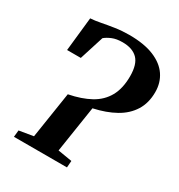

<svg xmlns="http://www.w3.org/2000/svg" viewBox="-177 -870 920 988"><g transform="rotate(30 283.0 -375.5)"><path d="M51.5 0 55.5 -40 139.5 -54 182 -328Q256 -342.5 307.8 -371Q359.5 -399.5 386.5 -447.8Q413.5 -496 413.5 -568.5Q413.5 -639.5 382.8 -670.2Q352 -701 293 -701Q257 -701 232 -690.5Q207 -680 192 -667L146.5 -523.5H65L86.5 -724Q112.5 -725.5 147 -732.2Q181.5 -739 221.5 -745Q261.5 -751 304 -751Q392.5 -751 450.8 -727Q509 -703 537.8 -660.5Q566.5 -618 566.5 -562.5Q566.5 -497.5 537.2 -451Q508 -404.5 454.8 -374.8Q401.5 -345 328 -329L285.5 -54L369.5 -40L366.5 0Z"/></g></svg>

Font: Merriweather 48pt
Style: Bold Italic
Weight: 700
Italic angle: -7.8°
Version: Version 2.101